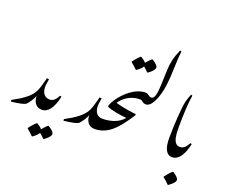

<svg xmlns="http://www.w3.org/2000/svg" viewBox="-290 -1714 2910 2467"><g transform="rotate(20 1165.0 -480.5)"><path d="M-47 37C65 24 124 12 153 -8C192 -51 221 -95 238 -141H240C240 -74 274 0 362 0C400 0 455 -25 455 -101C455 -130 443 -158 411 -158C341 -158 302 -211 302 -297C302 -312 305 -330 316 -400L287 -404C266 -322 248 -258 228 -215C185 -122 77 -53 -49 15Z M358 363H367C409 333 435 307 444 286C464 302 485 321 508 344H517C570 306 597 274 597 249C597 222 571 198 518 165H510C498 172 463 210 439 239C427 221 404 204 371 184H362C346 193 292 254 275 279V288C301 309 329 334 358 363Z M362 0C445 0 509 -83 543 -245L522 -250C487 -179 450 -158 411 -158C372 -158 319 -131 319 -57C319 -19 334 0 362 0Z M673 37C785 24 844 12 873 -8C912 -51 941 -95 958 -141H960C960 -74 994 0 1082 0C1120 0 1175 -25 1175 -101C1175 -130 1163 -158 1131 -158C1061 -158 1022 -211 1022 -297C1022 -312 1025 -330 1036 -400L1007 -404C986 -322 968 -258 948 -215C905 -122 797 -53 671 15Z M1082 0C1231 0 1327 -89 1411 -194C1451 -244 1485 -296 1518 -347L1516 -360L1475 -365C1408 -373 1290 -394 1231 -414V-418C1231 -428 1218 -433 1209 -433C1181 -433 1153 -357 1147 -337L1155 -327C1200 -302 1356 -276 1419 -274C1351 -185 1226 -158 1132 -158C1115 -158 1096 -153 1080 -142C1057 -127 1040 -101 1040 -57C1040 -21 1054 0 1082 0Z M1321 -897H1330C1372 -927 1398 -953 1408 -973C1427 -957 1448 -938 1471 -915H1480C1533 -953 1560 -985 1560 -1010C1560 -1037 1534 -1060 1481 -1094H1473C1460 -1086 1424 -1048 1402 -1020C1390 -1038 1366 -1056 1334 -1076H1325C1309 -1066 1257 -1007 1238 -980V-971C1264 -950 1292 -926 1321 -897Z M1198 -375C1207 -375 1217 -382 1225 -396C1238 -419 1253 -439 1271 -458C1331 -522 1417 -558 1504 -558C1545 -558 1540 -523 1593 -523C1626 -523 1657 -550 1657 -590C1657 -611 1645 -629 1627 -629C1591 -629 1588 -664 1537 -664C1491 -664 1441 -649 1389 -620C1323 -582 1266 -526 1228 -479C1195 -438 1175 -404 1175 -392C1175 -381 1183 -375 1198 -375Z M1594 -522C1635 -522 1678 -562 1715 -658C1748 -745 1760 -809 1772 -953L1782 -1186C1785 -1247 1788 -1290 1794 -1316L1773 -1324C1750 -1273 1732 -1222 1720 -1171C1709 -1123 1703 -1076 1702 -1029C1698 -857 1691 -754 1686 -721C1677 -659 1658 -628 1627 -628C1596 -628 1565 -602 1565 -561C1565 -533 1583 -522 1594 -522Z M2143 0C2180 0 2236 -24 2236 -101C2236 -139 2221 -158 2192 -158C2154 -158 2130 -179 2116 -212C2094 -260 2093 -333 2093 -396C2093 -582 2102 -727 2119 -833L2099 -838C2075 -779 2059 -731 2052 -677C2047 -636 2025 -441 2025 -223C2025 -74 2065 0 2143 0Z M2212 352H2220C2276 312 2303 281 2303 257C2303 231 2277 206 2225 173H2216C2199 184 2147 243 2129 269V277C2156 298 2184 323 2212 352Z M2143 0C2226 0 2290 -83 2324 -245L2303 -250C2268 -179 2231 -158 2192 -158C2153 -158 2100 -131 2100 -57C2100 -19 2115 0 2143 0Z"/></g></svg>

Font: Noto Nastaliq Urdu
Style: Regular
Weight: 400
Designer: Monotype Design Team (Patrick Giasson: type design, Kamal Mansour: OpenType code, Glenda Bellarosa). Updated by Simon Co
Foundry: Monotype Imaging Inc., Simon Cozens
Version: Version 3.009